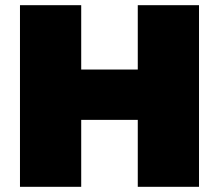

<svg xmlns="http://www.w3.org/2000/svg" viewBox="-20 -720 844 740"><path d="M511 0V-258H293V0H57V-700H293V-452H511V-700H747V0Z"/></svg>

Font: Montserrat Thin Black
Style: Regular
Weight: 900
Version: Version 9.000